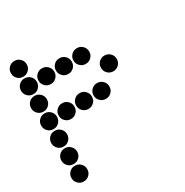

<svg xmlns="http://www.w3.org/2000/svg" viewBox="-160 -826 919 952"><g transform="rotate(-30 300.0 -350.0)"><path d="M49 -695Q31 -695 18 -682Q5 -669 5 -651V-649Q5 -631 18 -618Q31 -605 49 -605H51Q69 -605 82 -618Q95 -631 95 -649V-651Q95 -669 82 -682Q69 -695 51 -695ZM49 -595Q31 -595 18 -582Q5 -569 5 -551V-549Q5 -531 18 -518Q31 -505 49 -505H51Q69 -505 82 -518Q95 -531 95 -549V-551Q95 -569 82 -582Q69 -595 51 -595ZM149 -595Q131 -595 118 -582Q105 -569 105 -551V-549Q105 -531 118 -518Q131 -505 149 -505H151Q169 -505 182 -518Q195 -531 195 -549V-551Q195 -569 182 -582Q169 -595 151 -595ZM249 -595Q231 -595 218 -582Q205 -569 205 -551V-549Q205 -531 218 -518Q231 -505 249 -505H251Q269 -505 282 -518Q295 -531 295 -549V-551Q295 -569 282 -582Q269 -595 251 -595ZM349 -595Q331 -595 318 -582Q305 -569 305 -551V-549Q305 -531 318 -518Q331 -505 349 -505H351Q369 -505 382 -518Q395 -531 395 -549V-551Q395 -569 382 -582Q369 -595 351 -595ZM49 -495Q31 -495 18 -482Q5 -469 5 -451V-449Q5 -431 18 -418Q31 -405 49 -405H51Q69 -405 82 -418Q95 -431 95 -449V-451Q95 -469 82 -482Q69 -495 51 -495ZM449 -495Q431 -495 418 -482Q405 -469 405 -451V-449Q405 -431 418 -418Q431 -405 449 -405H451Q469 -405 482 -418Q495 -431 495 -449V-451Q495 -469 482 -482Q469 -495 451 -495ZM49 -395Q31 -395 18 -382Q5 -369 5 -351V-349Q5 -331 18 -318Q31 -305 49 -305H51Q69 -305 82 -318Q95 -331 95 -349V-351Q95 -369 82 -382Q69 -395 51 -395ZM149 -395Q131 -395 118 -382Q105 -369 105 -351V-349Q105 -331 118 -318Q131 -305 149 -305H151Q169 -305 182 -318Q195 -331 195 -349V-351Q195 -369 182 -382Q169 -395 151 -395ZM249 -395Q231 -395 218 -382Q205 -369 205 -351V-349Q205 -331 218 -318Q231 -305 249 -305H251Q269 -305 282 -318Q295 -331 295 -349V-351Q295 -369 282 -382Q269 -395 251 -395ZM349 -395Q331 -395 318 -382Q305 -369 305 -351V-349Q305 -331 318 -318Q331 -305 349 -305H351Q369 -305 382 -318Q395 -331 395 -349V-351Q395 -369 382 -382Q369 -395 351 -395ZM49 -295Q31 -295 18 -282Q5 -269 5 -251V-249Q5 -231 18 -218Q31 -205 49 -205H51Q69 -205 82 -218Q95 -231 95 -249V-251Q95 -269 82 -282Q69 -295 51 -295ZM49 -195Q31 -195 18 -182Q5 -169 5 -151V-149Q5 -131 18 -118Q31 -105 49 -105H51Q69 -105 82 -118Q95 -131 95 -149V-151Q95 -169 82 -182Q69 -195 51 -195ZM49 -95Q31 -95 18 -82Q5 -69 5 -51V-49Q5 -31 18 -18Q31 -5 49 -5H51Q69 -5 82 -18Q95 -31 95 -49V-51Q95 -69 82 -82Q69 -95 51 -95Z"/></g></svg>

Font: Doto Black Rounded Black
Style: Regular
Weight: 900
Monospace: yes
Version: Version 1.000